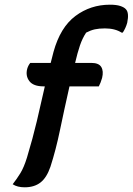

<svg xmlns="http://www.w3.org/2000/svg" viewBox="-20 -785 565 818"><path d="M195 -75Q179 -28 152.5 -7.5Q126 13 85 13Q54 13 34 0Q52 -23 67 -47.5Q82 -72 95 -114Q120 -197 137 -269Q154 -341 171 -417H166Q122 -417 105 -439.5Q88 -462 96 -492Q100 -506 109 -517H196Q202 -541 208 -564Q237 -669 301.5 -717Q366 -765 448 -765Q476 -765 492.5 -759.5Q509 -754 516 -746Q531 -731 522 -688Q516 -666 503 -646H498Q470 -664 427 -664Q402 -664 384 -660Q366 -656 347 -646Q331 -622 320.5 -591Q310 -560 300 -517H369Q401 -517 411.5 -499.5Q422 -482 415 -453Q409 -432 401 -417H276Q253 -315 235.5 -230.5Q218 -146 195 -75Z"/></svg>

Font: Recursive Sn Csl St Med
Style: Italic
Weight: 500
Italic angle: -15°
Version: Version 1.079;hotconv 1.0.112;makeotfexe 2.5.65598; ttfautoh